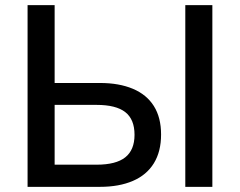

<svg xmlns="http://www.w3.org/2000/svg" viewBox="-20 -725 931 745"><path d="M87 0V-705H192V-403H368Q442 -403 495.5 -380.5Q549 -358 577 -313.5Q605 -269 605 -203Q605 -137 577 -91.5Q549 -46 495.5 -23Q442 0 368 0ZM192 -86H355Q430 -86 466 -114.5Q502 -143 502 -202Q502 -262 466 -290Q430 -318 355 -318H192ZM699 0V-705H804V0Z"/></svg>

Font: Nunito Sans 11pt SemiBold
Style: Regular
Weight: 600
Version: Version 3.101;gftools[0.9.27]